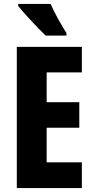

<svg xmlns="http://www.w3.org/2000/svg" viewBox="-20 -951 479 971"><path d="M236 -931H72V-921C98 -887 178 -802 211 -771H316V-784C296 -814 253 -890 236 -931ZM394 0V-130H216V-305H381V-434H216V-585H394V-714H65V0Z"/></svg>

Font: Noto Sans Gujarati UI ExtraCondensed ExtraBold
Style: Regular
Weight: 800
Width: 2
Designer: Jelle Bosma - Monotype Design Team, Universal Thirst
Foundry: Monotype Imaging Inc.
Version: Version 2.106